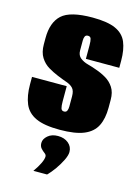

<svg xmlns="http://www.w3.org/2000/svg" viewBox="-110 -565 607 839"><g transform="rotate(15 193.0 -146.0)"><path d="M190 8Q120 8 82 -9.5Q44 -27 29 -62.5Q14 -98 14 -150V-184H171V-115Q171 -95 174 -84.5Q177 -74 188 -74Q198 -74 201.5 -82Q205 -90 205 -101V-147Q205 -172 194.5 -183.5Q184 -195 165 -201.5Q146 -208 122 -218Q100 -227 78 -240Q56 -253 41.5 -276Q27 -299 27 -335V-363Q27 -434 64.5 -468.5Q102 -503 203 -503Q271 -503 307.5 -486.5Q344 -470 358 -436.5Q372 -403 372 -353V-321H221V-382Q221 -402 218 -411.5Q215 -421 204 -421Q194 -421 190.5 -413.5Q187 -406 187 -395V-350Q187 -328 201.5 -316.5Q216 -305 237 -299.5Q258 -294 276 -287Q300 -279 322 -266Q344 -253 358 -231.5Q372 -210 372 -176V-140Q372 -91 355.5 -58Q339 -25 299.5 -8.5Q260 8 190 8ZM126 211Q143 187 152 168Q161 149 161 137Q161 129 152.5 123Q144 117 136 108Q128 99 128 84Q128 66 145.5 51Q163 36 191 36Q220 36 238.5 51.5Q257 67 257 91Q257 106 246 128.5Q235 151 219.5 173Q204 195 188 211Z"/></g></svg>

Font: Alumni Sans Black
Style: Regular
Weight: 900
Designer: Robert E. Leuschke
Foundry: Robert E. Leuschke
Version: Version 1.018